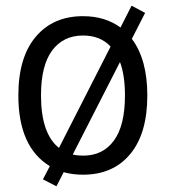

<svg xmlns="http://www.w3.org/2000/svg" viewBox="-20 -609 655 679"><path d="M273.4 8.8Q237.3 8.8 205.1 0L179.7 49.8L131.8 25.4L156.2 -21.5Q44.9 -88.9 44.9 -271.5Q44.9 -406.2 106.4 -479Q168 -551.8 273.4 -551.8Q351.6 -551.8 406.2 -511.7L445.3 -588.9L493.2 -563.5L446.3 -471.7Q501 -398.4 501 -271.5Q501 -136.7 440.4 -64Q379.9 8.8 273.4 8.8ZM125 -271.5Q125 -136.7 188.5 -85.9L371.1 -444.3Q335 -483.4 273.4 -483.4Q204.1 -483.4 164.6 -430.7Q125 -377.9 125 -271.5ZM237.3 -62.5Q252.9 -58.6 274.4 -58.6Q343.8 -58.6 382.8 -111.8Q421.9 -165 421.9 -271.5Q421.9 -342.8 404.3 -389.6Z"/></svg>

Font: Min Sans
Style: Regular
Weight: 400
Designer: Jinseong-Kim, NotoSansCJK, Nunito
Foundry: Jinseong-Kim
Version: Version 1.400;Glyphs 3.1.2 (3151)